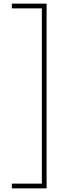

<svg xmlns="http://www.w3.org/2000/svg" viewBox="-20 -819 356 1055"><path d="M45 190V216H236V-799H45V-773H210V190Z"/></svg>

Font: Noto Sans Sinhala SemiCondensed Thin
Style: Regular
Weight: 100
Width: 4
Designer: Jelle Bosma - Monotype Design Team
Foundry: Monotype Imaging Inc.
Version: Version 2.006